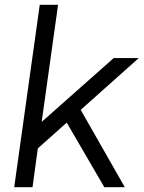

<svg xmlns="http://www.w3.org/2000/svg" viewBox="-20 -777 596 797"><path d="M115 0 137 -161 257 -268 413 0H498L315 -321L556 -536H452L153 -271L221 -757H145L39 0Z"/></svg>

Font: Plus Jakarta Sans
Style: Italic
Weight: 400
Italic angle: -8°
Designer: Gumpita Rahayu
Foundry: Tokotype
Version: Version 2.071;gftools[0.9.30]